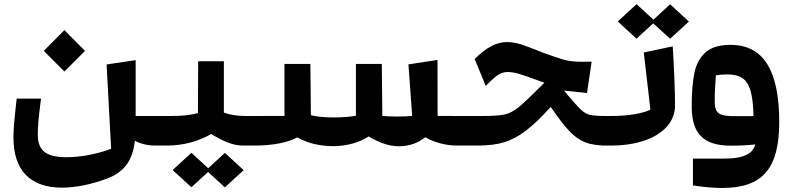

<svg xmlns="http://www.w3.org/2000/svg" viewBox="-20 -678 3849 933"><path d="M45.4 -9.3C45.4 149.4 127 233.9 281.2 233.9C345.2 233.9 423.3 218.8 499.5 189.9C587.9 157.2 625 97.7 635.3 5.9C664.6 21.5 697.8 29.3 734.4 29.3H805.7V-114.3H639.2V-385.7L498 -364.7L520 44.9C447.8 72.3 369.1 85.9 302.7 85.9C203.6 85.9 163.6 53.7 163.6 -24.4C163.6 -41.5 164.6 -62 166.5 -86.4C168.5 -110.8 172.9 -148.4 179.2 -198.7H61C54.7 -141.6 50.3 -100.6 48.3 -75.2C46.4 -49.8 45.4 -27.8 45.4 -9.3ZM192.9 -430.7 293 -330.6 393.1 -430.7 293 -531.7Z M1174.3 -114.3C1133.8 -114.3 1098.1 -119.6 1067.9 -130.9V-380.4H942.9L941.9 -128.9C907.2 -118.7 870.6 -114.3 806.2 -114.3H761.7V29.3H793C869.6 29.3 945.3 8.8 1006.3 -26.9C1067.4 9.8 1112.3 29.3 1161.1 29.3H1217.8V-114.3ZM991.7 139.6 910.2 64.5 818.8 148.4 910.2 231.9 991.2 157.7 1072.8 232.4 1164.1 148.9 1072.8 64.9Z M2106 -386.7 1964.8 -365.2 1982.9 -114.7C1964.4 -112.8 1939.9 -111.8 1909.2 -111.8C1877.4 -111.8 1854 -112.8 1837.9 -115.2L1835.4 -367.2H1709.5V-115.7C1680.7 -110.4 1646 -107.4 1605 -107.4C1557.6 -107.4 1519.5 -110.8 1490.7 -118.2L1488.3 -367.2H1362.3V-114.7L1173.8 -114.3V29.3H1217.8C1305.2 29.3 1380.9 14.6 1424.3 -10.7C1471.7 17.1 1533.7 32.2 1599.6 32.2C1664.1 32.2 1728.5 14.2 1771.5 -15.1C1823.7 16.6 1872.6 32.7 1918 32.7C1968.8 32.7 2013.2 16.6 2045.9 -11.2C2089.4 14.2 2147.5 29.3 2199.7 29.3H2242.7V-114.3L2106.4 -114.7Z M2199.7 29.3H2304.2C2353 29.3 2395 23.9 2430.7 13.2C2466.3 2 2501 -16.6 2535.6 -43C2570.3 -69.3 2610.4 -107.9 2656.2 -158.2C2692.4 -105 2722.7 -65.9 2747.1 -40.5C2771 -15.1 2796.9 2.9 2823.7 13.7C2850.6 23.9 2884.8 29.3 2926.8 29.3H2948.7V-114.3H2926.8C2889.2 -114.3 2862.3 -116.2 2847.2 -119.6C2831.5 -123 2816.9 -131.8 2802.7 -145.5C2788.6 -158.7 2763.7 -186 2729 -227.5C2727.5 -230 2724.6 -233.4 2720.7 -237.8L2832.5 -226.1L2855 -378.4C2842.3 -377.9 2826.2 -377.9 2806.6 -377.9C2784.2 -377.9 2765.6 -378.9 2751.5 -381.3C2736.8 -383.3 2721.2 -387.2 2704.1 -392.6C2687 -397.9 2658.7 -407.7 2618.7 -421.9L2606 -427.2C2566.9 -442.9 2535.6 -454.6 2511.7 -462.4C2487.8 -469.7 2465.3 -473.6 2444.8 -473.6C2393.6 -473.6 2344.7 -449.2 2286.6 -391.1L2340.3 -260.7C2358.9 -278.8 2373 -292.5 2383.3 -301.3C2403.3 -318.4 2422.9 -328.1 2447.8 -328.1C2463.9 -328.1 2483.9 -324.7 2507.8 -317.4C2531.7 -310.1 2570.8 -295.9 2625.5 -275.9C2565.4 -215.8 2523.9 -176.3 2500.5 -157.2C2476.6 -138.2 2454.1 -126 2432.1 -121.6C2410.2 -116.7 2372.1 -114.3 2318.4 -114.3H2199.7Z M3154.3 -564.5 3236.3 -489.7 3327.6 -573.2 3236.3 -657.2 3155.3 -582.5 3073.2 -657.7 2981.9 -573.7 3073.2 -490.2ZM3108.4 -422.9 3140.6 -145C3100.1 -125.5 3030.3 -114.3 2948.7 -114.3H2904.8V29.3H2948.7C3010.7 29.3 3064.9 21 3112.3 4.9C3206.1 -27.8 3260.3 -88.4 3260.3 -166C3260.3 -198.7 3259.3 -244.1 3256.8 -302.2C3254.4 -359.9 3252 -410.2 3249 -452.6Z M3347.2 92.8V223.1C3401.4 231.4 3448.7 235.4 3489.7 235.4C3685.5 235.4 3766.6 141.1 3766.6 -85C3766.6 -336.4 3689.5 -460 3529.8 -460C3476.6 -460 3436 -447.8 3408.7 -423.8C3381.3 -399.4 3363.3 -366.2 3354.5 -324.2C3345.7 -282.2 3341.3 -228 3341.3 -161.1C3341.3 -27.8 3398.9 29.8 3531.2 29.8C3574.7 29.8 3614.3 27.8 3650.4 23.9C3644.5 44.9 3632.8 60.1 3615.2 70.3C3579.6 90.3 3539.1 92.8 3481 92.8ZM3453.1 -188C3453.1 -229 3455.1 -270.5 3459 -312C3476.1 -314.9 3494.1 -316.4 3513.2 -316.4C3544.9 -316.4 3569.8 -310.5 3587.9 -298.3C3623.5 -273.9 3639.2 -219.2 3641.6 -113.8H3545.9C3520 -113.8 3500.5 -115.7 3487.8 -120.1C3461.9 -127.9 3453.1 -147 3453.1 -188Z"/></svg>

Font: SG Kara SemiBold
Style: Regular
Weight: 400
Designer: Damoon Khanjanzadeh
Version: Version 1.000